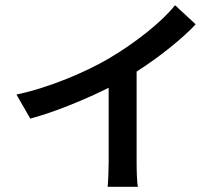

<svg xmlns="http://www.w3.org/2000/svg" viewBox="-20 -633 812 735"><path d="M43 -271 96 -179C193 -205 310 -254 396 -297V-14C396 18 394 65 392 82H508C504 65 503 18 503 -14V-359C594 -417 682 -489 729 -540L650 -613C600 -549 493 -465 393 -407C311 -359 171 -298 43 -271Z"/></svg>

Font: GenEiGothic-pro-SemiBold
Style: Regular
Weight: 500
Designer: Ryoko NISHIZUKA (kana & ideographs); Paul D. Hunt (Latin, Greek & Cyrillic); Wenlong ZHANG (bopomofo); Sandoll Communica
Foundry: Adobe Systems Incorporated; o_tamon
Version: Version 1.000.140830